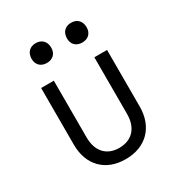

<svg xmlns="http://www.w3.org/2000/svg" viewBox="-183 -899 966 1034"><g transform="rotate(-30 300.0 -382.0)"><path d="M190 -651C227 -651 251 -674 251 -711C251 -750 227 -774 190 -774C153 -774 129 -750 129 -711C129 -674 153 -651 190 -651ZM410 -651C447 -651 471 -674 471 -711C471 -750 447 -774 410 -774C373 -774 349 -750 349 -711C349 -674 373 -651 410 -651ZM299 10C424 10 505 -70 505 -198V-550H426V-198C426 -111 378 -60 299 -60C221 -60 174 -111 174 -198V-550H95V-198C95 -70 174 10 299 10Z"/></g></svg>

Font: Tekne LDO Light
Style: Regular
Weight: 300
Monospace: yes
Designer: Alessio Laiso, Mario Rullo, Paolo Rosset
Foundry: Alessio Laiso
Version: Version 1.000;hotconv 1.0.109;makeotfexe 2.5.65596